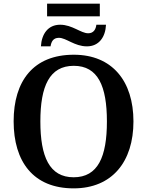

<svg xmlns="http://www.w3.org/2000/svg" viewBox="-20 -1026 810 1056"><path d="M239 -936H529V-1006H239ZM205 -771H258C262 -796 272 -818 304 -818C344 -818 390 -771 458 -771C524 -771 560 -822 563 -890H510C507 -865 495 -843 465 -843C425 -843 377 -890 311 -890C244 -890 209 -839 205 -771ZM385 10C597 10 714 -137 714 -358C714 -580 597 -725 386 -725C163 -725 55 -580 55 -359C55 -137 163 10 385 10ZM385 -51C252 -51 202 -164 202 -358C202 -552 252 -664 386 -664C519 -664 568 -552 568 -358C568 -164 519 -51 385 -51Z"/></svg>

Font: Noto Serif SemiBold
Style: Regular
Weight: 600
Designer: Monotype Design Team
Foundry: Monotype Imaging Inc.
Version: Version 2.013